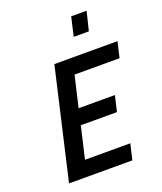

<svg xmlns="http://www.w3.org/2000/svg" viewBox="-163 -1018 947 1123"><g transform="rotate(-20 310.5 -457.0)"><path d="M416 -914H512L483 -796H389ZM228 -685H621L598 -587H318L273 -394H499L476 -296H251L205 -98H487L464 0H70Z"/></g></svg>

Font: Cairo SemiBold
Style: Italic
Weight: 600
Italic angle: -13°
Designer: Mohamed Gaber, Accademia di Belle Arti di Urbino and others
Foundry: Kief Type Foundry, Accademia di Belle Arti di Urbino and others
Version: Version 3.011